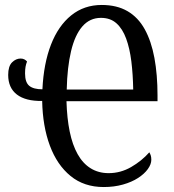

<svg xmlns="http://www.w3.org/2000/svg" viewBox="-20 -744 700 774"><path d="M398 10Q319 10 264.5 -34.5Q210 -79 181 -157Q152 -235 150 -337Q83 -336 48 -363Q13 -390 13 -442Q13 -477 28.5 -492.5Q44 -508 63 -508Q72 -508 78.5 -504.5Q85 -501 89 -496Q85 -486 83 -475Q81 -464 81 -448Q81 -412 98 -398Q115 -384 151 -384Q156 -488 185.5 -564Q215 -640 267 -682Q319 -724 390 -724Q451 -724 494 -699Q537 -674 563.5 -626Q590 -578 602.5 -510.5Q615 -443 615 -359V-336H248Q250 -267 261 -213.5Q272 -160 293 -122.5Q314 -85 345.5 -65.5Q377 -46 418 -46Q466 -46 508.5 -70.5Q551 -95 582 -130Q585 -125 587.5 -118Q590 -111 590 -100Q590 -82 576 -62.5Q562 -43 536.5 -26.5Q511 -10 475.5 0Q440 10 398 10ZM517 -383Q516 -444 509.5 -496.5Q503 -549 488.5 -588.5Q474 -628 449.5 -650Q425 -672 387 -672Q342 -672 312 -637.5Q282 -603 266.5 -538Q251 -473 249 -383Z"/></svg>

Font: Noto Serif ExtraCondensed
Style: Regular
Weight: 400
Width: 2
Designer: Monotype Design Team
Foundry: Monotype Imaging Inc.
Version: Version 2.013